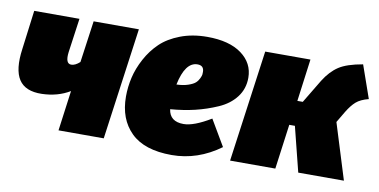

<svg xmlns="http://www.w3.org/2000/svg" viewBox="-61 -721 1792 907"><g transform="rotate(10 835.5 -267.5)"><path d="M544 -536 470 0H253L279 -193Q221 -158 145 -156Q66 -154 35 -201.5Q4 -249 18 -349L42 -536H259L236 -372Q229 -316 258 -316Q277 -316 299 -336L327 -536Z M1093 -400Q1093 -347 1062.5 -307Q1032 -267 979.5 -244Q927 -221 872.5 -208Q818 -195 755 -190Q763 -132 829 -132Q878 -132 959 -181L1032 -57Q924 22 799 22Q668 22 603.5 -41.5Q539 -105 539 -213Q539 -259 549.5 -304.5Q560 -350 585 -396.5Q610 -443 646.5 -478Q683 -513 740.5 -535Q798 -557 869 -557Q975 -557 1034 -513.5Q1093 -470 1093 -400ZM764 -310Q796 -311 819.5 -319Q843 -327 853.5 -336.5Q864 -346 870 -359Q876 -372 876.5 -377.5Q877 -383 877 -390Q877 -421 846 -421Q787 -421 764 -310Z M1616 -557 1671 -400Q1632 -390 1611.5 -372Q1591 -354 1571 -321L1539 -267L1622 0H1403L1349 -215H1322L1293 0H1076L1150 -536H1367L1340 -333H1366L1434 -446Q1464 -494 1502 -519Q1540 -544 1616 -557Z"/></g></svg>

Font: Fira Sans Ultra
Style: Italic
Weight: 950
Italic angle: -8°
Designer: Carrois Corporate & Edenspiekermann AG
Foundry: Carrois Corporate GbR & Edenspiekermann AG
Version: Version 4.203;PS 004.203;hotconv 1.0.88;makeotf.lib2.5.64775